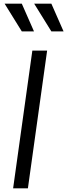

<svg xmlns="http://www.w3.org/2000/svg" viewBox="-20 -1019 364 1039"><path d="M51 0H131L235 -745H155ZM5 -999 98 -849H164L98 -999ZM165 -999 258 -849H324L258 -999Z"/></svg>

Font: Mluvka
Style: Italic
Weight: 400
Italic angle: -8°
Designer: Modified by Jiří Krblich, Original typeface by Gumpita Rahayu
Foundry: Gumpita Rahayu & Jiří Krblich
Version: Version 2.000;Glyphs 3.1.1 (3134)